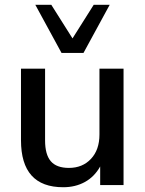

<svg xmlns="http://www.w3.org/2000/svg" viewBox="-20 -776 609 805"><path d="M245 9Q68 9 68 -188V-488H169V-187Q169 -128 193 -100Q217 -72 269 -72Q326 -72 361.5 -110Q397 -148 397 -212V-488H498V0H400V-78Q376 -35 336 -13Q296 9 245 9ZM238 -554 128 -756H195L284 -615L373 -756H440L330 -554Z"/></svg>

Font: Nunito Sans SemiBold
Style: Regular
Weight: 600
Designer: Vernon Adams
Foundry: Vernon Adams
Version: Version 3.101; ttfautohint (v1.8.4.7-5d5b);gftools[0.9.27]